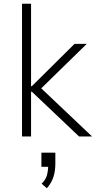

<svg xmlns="http://www.w3.org/2000/svg" viewBox="-20 -725 517 1020"><path d="M97 0V-705H145V-267H149L376 -492H441L182 -239L183 -271L469 0H400L149 -238H145V0ZM229 275 201 251Q222 231 229 207Q236 183 236 152L241 161H200V86H274V145Q274 184 263.5 216Q253 248 229 275Z"/></svg>

Font: Nunito Sans 7pt SemiCondensed ExtraLight
Style: Regular
Weight: 250
Width: 4
Designer: Vernon Adams
Foundry: Vernon Adams
Version: Version 3.101;gftools[0.9.27]